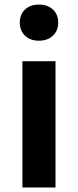

<svg xmlns="http://www.w3.org/2000/svg" viewBox="-20 -831 344 851"><path d="M79.3 0V-559.8H226V0ZM152.9 -650.6Q114.2 -650.6 91 -672.6Q67.7 -694.5 67.7 -731.4Q67.7 -767.1 91 -789Q114.2 -810.8 152.9 -810.8Q190.5 -810.8 214.2 -789Q238 -767.1 238 -731.4Q238 -694.5 214.2 -672.6Q190.5 -650.6 152.9 -650.6Z"/></svg>

Font: Noto Sans KR Thin
Style: Regular
Weight: 100
Designer: Ryoko NISHIZUKA 西塚涼子 (kana, bopomofo & ideographs); Paul D. Hunt (Latin, Greek & Cyrillic); Sandoll Communications 산돌커뮤니
Foundry: Adobe
Version: Version 2.004-H2;hotconv 1.0.118;makeotfexe 2.5.65603